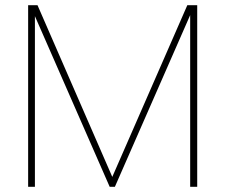

<svg xmlns="http://www.w3.org/2000/svg" viewBox="-20 -717 864 737"><path d="M699 -697H737V0H710V-276V-659L421 0H401L114 -655V-277V0H88V-697H124L411 -38Z"/></svg>

Font: FreesentationVF
Style: Regular
Weight: 400
Designer: glyphs from Roboto by Christian Robertson / Hangul glyphs from Noto Sans CJK(Source Han Sans) by Jang Soo-young and Kang
Foundry: PT&
Version: Version 2.001;Glyphs 3.3.1 (3343)